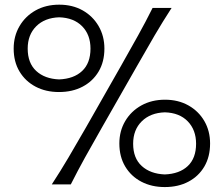

<svg xmlns="http://www.w3.org/2000/svg" viewBox="-20 -777 944 809"><path d="M228.5 -389.2Q172.9 -389.2 129.9 -411.9Q86.9 -434.6 62.3 -475.6Q37.6 -516.6 37.6 -572.3Q37.6 -625 62.3 -667Q86.9 -709 130.1 -733.2Q173.3 -757.3 229.5 -757.3Q285.6 -757.3 328.4 -733.2Q371.1 -709 395.5 -667Q419.9 -625 419.9 -572.3Q419.9 -516.6 395.5 -475.6Q371.1 -434.6 328.1 -411.9Q285.2 -389.2 228.5 -389.2ZM198.2 0Q235.4 -57.1 268.3 -112.8Q301.3 -168.5 341.8 -239.3L488.8 -497.6Q530.8 -571.8 562 -627.9Q593.3 -684.1 623 -743.7H703.1Q664.6 -684.1 631.6 -627.9Q598.6 -571.8 556.6 -497.6L409.2 -239.3Q368.7 -168.5 337.9 -112.8Q307.1 -57.1 278.3 0ZM229 -442.4Q291 -444.8 326.2 -478Q361.3 -511.2 361.3 -572.3Q361.3 -630.4 326.2 -666.3Q291 -702.1 229.5 -704.1Q168.5 -702.1 132.6 -666.3Q96.7 -630.4 96.7 -572.3Q96.7 -511.2 132.6 -478Q168.5 -444.8 229 -442.4ZM674.3 11.2Q618.7 11.2 575.4 -11.5Q532.2 -34.2 507.6 -75.4Q482.9 -116.7 482.9 -172.4Q482.9 -225.1 507.6 -266.8Q532.2 -308.6 575.7 -332.8Q619.1 -356.9 675.3 -356.9Q731 -356.9 773.9 -332.8Q816.9 -308.6 841.1 -266.8Q865.2 -225.1 865.2 -172.4Q865.2 -116.7 841.1 -75.4Q816.9 -34.2 773.9 -11.5Q731 11.2 674.3 11.2ZM674.3 -42Q736.3 -44.4 771.2 -77.4Q806.2 -110.4 806.2 -171.4Q806.2 -229.5 771.2 -265.6Q736.3 -301.8 674.8 -303.7Q613.8 -301.8 577.4 -265.9Q541 -230 541 -171.4Q541 -110.4 577.4 -77.4Q613.8 -44.4 674.3 -42Z"/></svg>

Font: Pinar-DS3-FD Regular
Style: Regular
Weight: 400
Designer: Amin Abedi
Version: Version 3.000